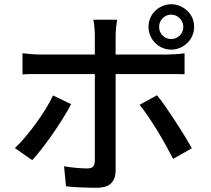

<svg xmlns="http://www.w3.org/2000/svg" viewBox="-20 -838 996 905"><path d="M86 -587Q106 -585 127 -583Q148 -581 171 -581H427V-670Q427 -687 425 -710Q423 -733 420 -745H532Q530 -734 527.5 -710Q525 -686 525 -669V-581H765Q784 -581 807.5 -582.5Q831 -584 850 -587V-488Q829 -489 806.5 -489Q784 -489 766 -489H525V-34Q525 4 504 25.5Q483 47 436 47Q401 47 362 45.5Q323 44 291 40L282 -54Q313 -49 342.5 -46.5Q372 -44 391 -44Q410 -44 418 -52Q426 -60 427 -79V-489H172Q149 -489 127.5 -489Q106 -489 86 -487ZM680 -711Q680 -734 688.5 -753.5Q697 -773 711.5 -787Q726 -801 745.5 -809.5Q765 -818 787 -818Q809 -818 828.5 -809.5Q848 -801 863 -787Q878 -773 886.5 -753.5Q895 -734 895 -711Q895 -689 886.5 -669.5Q878 -650 863 -635.5Q848 -621 828.5 -612.5Q809 -604 787 -604Q765 -604 745.5 -612.5Q726 -621 711.5 -635.5Q697 -650 688.5 -669.5Q680 -689 680 -711ZM50 -140Q74 -162 99.5 -192.5Q125 -223 149.5 -256.5Q174 -290 195 -324Q216 -358 230 -388L315 -347Q299 -316 276 -279Q253 -242 227.5 -205.5Q202 -169 177 -137Q152 -105 132 -83ZM796 -89Q781 -118 761.5 -153.5Q742 -189 720.5 -224Q699 -259 677.5 -290.5Q656 -322 638 -344L720 -389Q739 -366 761.5 -333.5Q784 -301 806.5 -266.5Q829 -232 849.5 -198.5Q870 -165 884 -139ZM730 -711Q730 -687 746.5 -670.5Q763 -654 787 -654Q810 -654 827 -670.5Q844 -687 844 -711Q844 -735 827 -752Q810 -769 787 -769Q763 -769 746.5 -752Q730 -735 730 -711Z"/></svg>

Font: Kinto Sans Med
Style: Regular
Weight: 500
Designer: Authors: Ryoko NISHIZUKA  (kana & ideographs); Paul D. Hunt (Latin, Greek & Cyrillic); Wenlong ZHANG  (bopomofo); Sandol
Foundry: Adobe Systems Incorporated, ookami Inc.
Version: Version 0.001